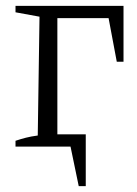

<svg xmlns="http://www.w3.org/2000/svg" viewBox="-20 -501 467 656"><path d="M402 -481V-290H379L351 -439H176V-42H273V135H249L221 0H33V-20Q51 -26 68.5 -30.5Q86 -35 109 -38L115 -444L33 -459V-481Z"/></svg>

Font: Piazzolla Light
Style: Regular
Weight: 300
Designer: Juan Pablo del Peral
Foundry: Huerta Tipografica
Version: Version 1.330